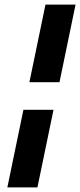

<svg xmlns="http://www.w3.org/2000/svg" viewBox="-20 -749 349 836"><path d="M108 -391 178 -729H309L239 -391ZM12 67 82 -271H213L143 67Z"/></svg>

Font: Mona Sans ExtraLight
Style: Bold Italic
Weight: 700
Italic angle: -11.6951°
Version: Version 2.000